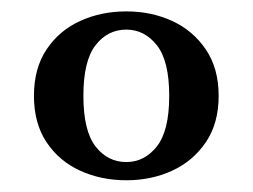

<svg xmlns="http://www.w3.org/2000/svg" viewBox="-20 -602 437 332"><path d="M198.4 -290.3Q154.8 -290.3 118.5 -306.9Q82.3 -323.4 60.5 -356Q38.7 -388.7 38.7 -436.3Q38.7 -483.9 60.5 -516.5Q82.3 -549.2 118.5 -565.7Q154.8 -582.3 198.4 -582.3Q241.9 -582.3 277.8 -565.7Q313.7 -549.2 335.9 -516.5Q358.1 -483.9 358.1 -436.3Q358.1 -388.7 335.9 -356Q313.7 -323.4 277.8 -306.9Q241.9 -290.3 198.4 -290.3ZM198.4 -321.8Q229.8 -321.8 251.2 -348.8Q272.6 -375.8 272.6 -436.3Q272.6 -496.8 251.2 -523.8Q229.8 -550.8 198.4 -550.8Q166.1 -550.8 145.2 -523.8Q124.2 -496.8 124.2 -436.3Q124.2 -375.8 145.2 -348.8Q166.1 -321.8 198.4 -321.8Z"/></svg>

Font: Playfair 9pt SemiBold
Style: Regular
Weight: 600
Designer: Claus Eggers Sørensen
Foundry: Claus Eggers Sørensen
Version: Version 2.001;gftools[0.9.30]